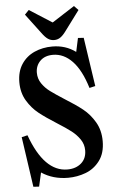

<svg xmlns="http://www.w3.org/2000/svg" viewBox="-65 -1015 681 1104"><g transform="rotate(-5 275.5 -462.5)"><path d="M395 -707 412 -786 445 -784 487 -502 453 -494Q421 -599 371.5 -650.5Q322 -702 260 -702Q213 -702 186 -675Q159 -648 159 -607Q159 -573 178 -545Q197 -517 225.5 -496Q254 -475 304 -443Q367 -404 406.5 -372.5Q446 -341 474 -293.5Q502 -246 502 -183Q502 -114 469.5 -70.5Q437 -27 388 -8.5Q339 10 286 10Q199 10 133 -34L115 46L82 44L40 -246L74 -254Q152 -38 286 -38Q335 -38 366 -65Q397 -92 397 -139Q397 -174 377.5 -202.5Q358 -231 329 -253.5Q300 -276 249 -308Q187 -347 148 -378Q109 -409 81.5 -455Q54 -501 54 -561Q54 -623 82 -665.5Q110 -708 157 -729Q204 -750 260 -750Q337 -750 395 -707ZM275 -786Q255 -786 239 -797Q223 -808 205 -833L120 -946L144 -971L274 -888H276L405 -971L429 -946L345 -833Q327 -808 311 -797Q295 -786 275 -786Z"/></g></svg>

Font: Minipax
Style: Bold
Weight: 500
Designer: Raphaël Ronot, Igor Stepanchenko (Cyrillic)
Foundry: steppetype
Version: Version 1.002